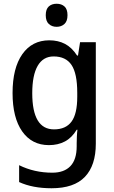

<svg xmlns="http://www.w3.org/2000/svg" viewBox="-20 -764 606 1024"><path d="M243 -549Q290 -549 326.5 -530Q363 -511 391 -468H396L407 -539H491V2Q491 118 433 179Q375 240 255 240Q154 240 82 207V117Q163 157 259 157Q322 157 355.5 122Q389 87 389 16V0Q389 -15 390 -36.5Q391 -58 393 -72H389Q363 -29 326 -9.5Q289 10 241 10Q150 10 98.5 -63Q47 -136 47 -268Q47 -401 99 -475Q151 -549 243 -549ZM266 -463Q210 -463 181 -413Q152 -363 152 -267Q152 -74 268 -74Q331 -74 361.5 -115.5Q392 -157 392 -248V-269Q392 -372 361.5 -417.5Q331 -463 266 -463ZM282 -744Q308 -744 324 -729.5Q340 -715 340 -683Q340 -651 323.5 -636Q307 -621 282 -621Q257 -621 240.5 -636Q224 -651 224 -683Q224 -715 240 -729.5Q256 -744 282 -744Z"/></svg>

Font: Noto Sans Gurmukhi UI SemiCondensed Medium
Style: Regular
Weight: 500
Width: 4
Designer: Jelle Bosma - Monotype Design Team
Foundry: Monotype Imaging Inc.
Version: Version 2.004; ttfautohint (v1.8.4.7-5d5b)